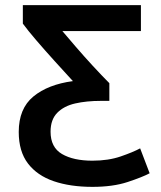

<svg xmlns="http://www.w3.org/2000/svg" viewBox="-20 -713 626 748"><path d="M340 15Q254 15 189.5 -7Q125 -29 89 -76Q53 -123 53 -199Q53 -290 110 -337Q167 -384 264 -397Q230 -434 192 -476Q154 -518 121 -556.5Q88 -595 69 -621V-693H529V-592H223Q244 -567 275.5 -530.5Q307 -494 341.5 -456.5Q376 -419 406 -389V-320H373Q317 -320 273 -310Q229 -300 203 -273.5Q177 -247 177 -200Q177 -139 221.5 -113Q266 -87 340 -87Q402 -87 450 -103.5Q498 -120 526 -135L563 -38Q535 -23 477.5 -4Q420 15 340 15Z"/></svg>

Font: Ubuntu Sans SemiBold
Style: Regular
Weight: 600
Designer: Dalton Maag Ltd
Foundry: Dalton Maag Ltd
Version: Version 1.006; ttfautohint (v1.8.4.7-5d5b)